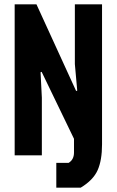

<svg xmlns="http://www.w3.org/2000/svg" viewBox="-20 -720 541 890"><path d="M298 35Q323 20 323 -13V-77L453 -51Q453 23 432.5 69Q412 115 354 150H241V35ZM360 0 173 -387 168 -385 174 -267V0H48V-700H149L333 -298L338 -300L327 -423V-700H453V-51Z"/></svg>

Font: Jockey One
Style: Regular
Weight: 400
Designer: TypeTogether
Foundry: TypeTogether
Version: Version 1.002